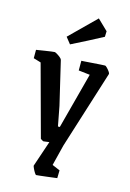

<svg xmlns="http://www.w3.org/2000/svg" viewBox="-131 -752 676 997"><g transform="rotate(15 207.0 -253.0)"><path d="M168 182Q165 182 159 172.5Q153 163 148 152Q143 141 143 138L190 -1Q180 0 171 1.5Q162 3 159 3Q157 3 150 -1.5Q143 -6 143 -6L39 -389L-1 -401V-446Q-1 -446 12 -448Q25 -450 43.5 -453Q62 -456 77 -458Q92 -460 96 -460Q99 -460 108.5 -454.5Q118 -449 127 -441.5Q136 -434 137 -429L192 -196L212 -91H222L302 -393L241 -400V-452Q241 -452 259 -453Q277 -454 301 -456Q325 -458 344.5 -459Q364 -460 367 -460Q370 -460 377.5 -452.5Q385 -445 391.5 -436Q398 -427 397 -422L265 -3L237 109L279 127L278 169Q278 169 262.5 171Q247 173 226.5 175.5Q206 178 188.5 180Q171 182 168 182ZM162 -519 135 -553 272 -688 328 -634 327 -604Q292 -585 247 -562Q202 -539 162 -519Z"/></g></svg>

Font: Grenze Gotisch Medium
Style: Regular
Weight: 500
Designer: Renata Polastri
Foundry: Omnibus-Type
Version: Version 1.001